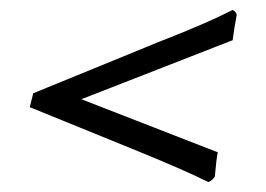

<svg xmlns="http://www.w3.org/2000/svg" viewBox="-20 -448 536 387"><path d="M47 -260 272 -352Q283 -357 319 -371Q398 -402 449 -428Q457 -424 457 -417Q452 -392 449 -367L144 -248L419 -141Q416 -127 413 -92Q409 -85 400 -81Q350 -106 244 -149L40 -232Z"/></svg>

Font: Rosarivo
Style: Italic
Weight: 400
Version: Version 1.003